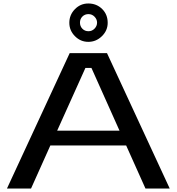

<svg xmlns="http://www.w3.org/2000/svg" viewBox="-20 -1082 1014 1102"><path d="M377.9 -951.2Q377.9 -996.6 409.9 -1029.3Q441.9 -1062 486.8 -1062Q534.2 -1062 566.2 -1030.5Q598.1 -999 598.1 -951.2Q598.1 -906.7 564.9 -874.3Q531.7 -841.8 486.8 -841.8Q442.4 -841.8 410.2 -874.3Q377.9 -906.7 377.9 -951.2ZM487.8 -902.8Q508.3 -902.8 522.7 -917.7Q537.1 -932.6 537.1 -952.1Q537.1 -971.2 522.7 -986.1Q508.3 -1001 487.8 -1001Q466.8 -1001 452.9 -987.1Q439 -973.1 439 -952.1Q439 -931.2 452.9 -917Q466.8 -902.8 487.8 -902.8ZM814.9 0 704.1 -247.1H269L158.2 0H20L379.9 -776.9H594.2L954.1 0ZM470.2 -691.9 308.1 -332H666L504.9 -691.9Z"/></svg>

Font: Sporting Grotesque
Style: Regular
Weight: 400
Designer: Lucas LE BIHAN
Foundry: Lucas LE BIHAN
Version: Version 2.001;PS 2.1;hotconv 1.0.88;makeotf.lib2.5.647800